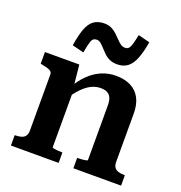

<svg xmlns="http://www.w3.org/2000/svg" viewBox="-141 -919 978 1040"><g transform="rotate(20 347.5 -399.5)"><path d="M36 0V-60H39Q59 -60 74 -64.5Q89 -69 97 -80.5Q105 -92 105 -112V-433Q105 -445 98.5 -451.5Q92 -458 78.5 -462Q65 -466 45 -470L36 -472V-539H234L246 -420L252 -416V-69Q252 -66 261.5 -64Q271 -62 284 -61Q297 -60 307 -60H311V0ZM671 0H396V-60H399Q410 -60 423.5 -61Q437 -62 446 -64Q455 -66 455 -69V-382Q455 -408 448.5 -425Q442 -442 427 -450.5Q412 -459 387 -459Q360 -459 333.5 -446Q307 -433 281.5 -406.5Q256 -380 230 -340L231 -410Q256 -453 288 -484.5Q320 -516 359 -533Q398 -550 443 -550Q493 -550 528.5 -532Q564 -514 583 -478.5Q602 -443 602 -390V-112Q602 -92 610 -80.5Q618 -69 633 -64.5Q648 -60 668 -60H671ZM425 -610Q400 -610 381.5 -618.5Q363 -627 349 -640.5Q335 -654 323.5 -667Q312 -680 301 -689Q290 -698 278 -698Q255 -698 247.5 -676Q240 -654 232 -608L165 -625Q174 -684 188 -722Q202 -760 226 -777.5Q250 -795 287 -795Q310 -795 327.5 -786.5Q345 -778 359 -765Q373 -752 385 -739Q397 -726 409 -717.5Q421 -709 435 -709Q450 -709 457.5 -719Q465 -729 470.5 -749Q476 -769 482 -799L549 -782Q539 -722 523.5 -683.5Q508 -645 484 -627.5Q460 -610 425 -610Z"/></g></svg>

Font: Roboto Serif 20pt SemiBold
Style: Regular
Weight: 600
Version: Version 1.008